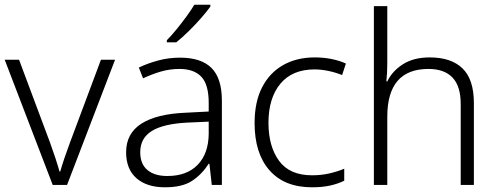

<svg xmlns="http://www.w3.org/2000/svg" viewBox="-20 -786 2117 816"><path d="M204 0 0 -532H61L193 -179Q205 -146 215.5 -114Q226 -82 233 -57H236Q243 -82 254 -114.5Q265 -147 277 -179L409 -532H469L265 0Z M745 -541Q835 -541 879 -497Q923 -453 923 -358V0H880L870 -90H867Q838 -45 796.5 -17.5Q755 10 681 10Q604 10 560 -28.5Q516 -67 516 -139Q516 -219 581 -260.5Q646 -302 770 -307L867 -312V-349Q867 -427 835.5 -460Q804 -493 743 -493Q702 -493 664 -482Q626 -471 588 -453L570 -499Q608 -517 652.5 -529Q697 -541 745 -541ZM777 -265Q675 -260 625.5 -229.5Q576 -199 576 -139Q576 -89 606.5 -63.5Q637 -38 691 -38Q774 -38 820 -85.5Q866 -133 867 -217V-269ZM874 -758Q859 -737 834.5 -709Q810 -681 782 -653.5Q754 -626 729 -606H689V-615Q708 -634 730 -661Q752 -688 772.5 -716Q793 -744 806 -766H874Z M1306 10Q1189 10 1125.5 -62Q1062 -134 1062 -263Q1062 -353 1094 -415Q1126 -477 1183.5 -509.5Q1241 -542 1318 -542Q1356 -542 1390 -535Q1424 -528 1450 -516L1434 -467Q1407 -478 1376 -484.5Q1345 -491 1317 -491Q1222 -491 1171.5 -430Q1121 -369 1121 -264Q1121 -164 1166 -102.5Q1211 -41 1306 -41Q1345 -41 1380 -49Q1415 -57 1443 -69V-18Q1417 -5 1383.5 2.5Q1350 10 1306 10Z M1626 -517Q1626 -496 1625 -477Q1624 -458 1622 -440H1626Q1647 -484 1692.5 -513Q1738 -542 1806 -542Q1898 -542 1946 -495Q1994 -448 1994 -348V0H1938V-344Q1938 -420 1903 -456.5Q1868 -493 1801 -493Q1626 -493 1626 -290V0H1569V-760H1626Z"/></svg>

Font: Noto Sans Arabic Light
Style: Regular
Weight: 300
Designer: Monotype Design Team, Nadine Chahine, Nizar Qandah and Khaled Hosny
Foundry: Monotype Imaging Inc.
Version: Version 2.012; ttfautohint (v1.8.4.7-5d5b)